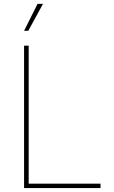

<svg xmlns="http://www.w3.org/2000/svg" viewBox="-20 -961 585 981"><path d="M103 0V-727.5H126.5V-22.5H493.7V0ZM103 -803.7 171.9 -941.4H199.7L124.5 -803.7Z"/></svg>

Font: Inter 20pt Thin
Style: Regular
Weight: 250
Version: Version 4.001;git-66647c0bb